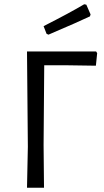

<svg xmlns="http://www.w3.org/2000/svg" viewBox="-20 -883 489 903"><path d="M376 -863 386 -861 406 -815 403 -806Q353 -782 208 -720L199 -724L185 -760Q309 -823 376 -863ZM432 -641 437 -633 431 -574 295 -576H188L185 -200L187 0H107L111 -193L107 -641Z"/></svg>

Font: Alegreya Sans SC
Style: Regular
Weight: 400
Designer: Juan Pablo del Peral
Foundry: Huerta Tipografica
Version: Version 2.007